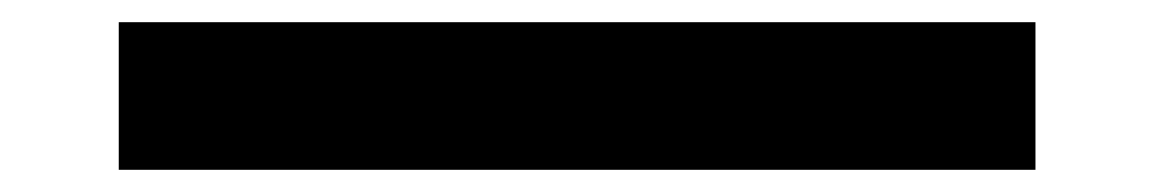

<svg xmlns="http://www.w3.org/2000/svg" viewBox="-20 -447 1040 173"><path d="M87 -427H913V-294H87Z"/></svg>

Font: Enso
Style: Bold
Weight: 700
Designer: Coji Morishita
Foundry: UNDERFOREST DESIGN
Version: Version 1.000